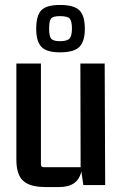

<svg xmlns="http://www.w3.org/2000/svg" viewBox="-20 -746 498 774"><path d="M322 -630Q322 -579 300 -557Q278 -535 222 -535Q168 -535 147 -557Q126 -579 126 -630Q126 -683 146.5 -704.5Q167 -726 222 -726Q278 -726 300 -704.5Q322 -683 322 -630ZM178 -630Q178 -601 186 -590.5Q194 -580 222 -580Q251 -580 260.5 -591Q270 -602 270 -630Q270 -661 261 -671Q252 -681 222 -681Q194 -681 186 -671.5Q178 -662 178 -630ZM219 8H163Q101 8 73.5 -17Q46 -42 46 -102V-490H145V-83Q145 -72 156 -72H305L304 -490H402L404 0H316L308 -55Q294 8 219 8Z"/></svg>

Font: Gemunu Libre SemiBold
Style: Regular
Weight: 600
Designer: Puspanada Ekanayake, Sola Matas, Pathum Egodawatta, Kosala Senevirathne
Foundry: mooniak
Version: Version 1.100